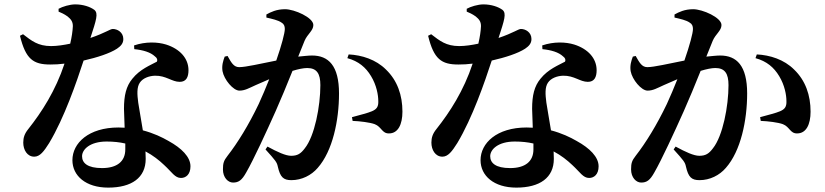

<svg xmlns="http://www.w3.org/2000/svg" viewBox="-20 -812 3760 875"><path d="M473 43C580 43 644 -2 644 -88L643 -122C677 -104 705 -82 728 -60C764 -27 777 -1 805 -1C827 -1 848 -17 848 -54C848 -97 807 -137 749 -169C718 -187 680 -205 631 -218C623 -269 614 -316 610 -344C605 -382 603 -414 617 -435C631 -456 659 -466 686 -467C737 -468 763 -439 799 -439C829 -439 839 -461 839 -492C839 -546 800 -589 737 -609C698 -621 644 -623 591 -605L592 -588C632 -584 666 -574 686 -555C696 -548 699 -539 695 -531C666 -515 618 -497 583 -453C555 -419 545 -377 545 -316L548 -230L520 -231C384 -231 310 -160 310 -82C310 -11 371 43 473 43ZM551 -158V-131C551 -76 513 -46 445 -46C379 -46 354 -69 354 -100C354 -131 390 -167 466 -167C497 -167 525 -164 551 -158ZM209 -518C230 -518 251 -519 274 -522C233 -398 170 -301 109 -224C92 -203 86 -185 86 -162C86 -129 104 -98 136 -98C162 -98 180 -122 204 -160C273 -275 329 -438 361 -536C423 -550 481 -569 513 -590C529 -601 542 -613 542 -634C542 -665 515 -680 494 -680C482 -680 460 -662 392 -639C419 -722 429 -751 410 -767C391 -781 359 -792 323 -792C298 -792 265 -782 247 -772V-759C257 -755 273 -748 288 -737C304 -724 312 -713 312 -693C311 -670 307 -643 300 -613C272 -607 240 -602 213 -602C153 -602 124 -626 85 -656L71 -649C97 -542 132 -518 209 -518Z M1753 -204C1794 -204 1814 -245 1814 -303C1814 -378 1791 -445 1739 -495C1693 -541 1629 -561 1569 -564L1563 -547C1614 -533 1647 -505 1671 -465C1696 -424 1704 -379 1704 -351C1705 -325 1696 -314 1675 -305C1654 -296 1623 -289 1584 -278L1587 -261C1619 -260 1667 -254 1688 -246C1719 -234 1721 -203 1753 -204ZM1308 9C1355 9 1399 -13 1428 -47C1496 -124 1525 -263 1525 -386C1525 -513 1477 -559 1402 -559C1385 -559 1362 -556 1339 -554L1368 -626C1381 -657 1408 -672 1408 -698C1408 -732 1322 -770 1279 -770C1240 -770 1214 -757 1194 -746V-732C1220 -726 1248 -720 1263 -709C1274 -703 1278 -693 1278 -680C1278 -661 1263 -605 1239 -536C1167 -522 1101 -506 1070 -506C1045 -506 1034 -527 1017 -557L1004 -554C997 -535 990 -514 994 -488C1001 -449 1043 -399 1071 -399C1096 -399 1114 -410 1145 -424L1207 -451C1192 -413 1176 -375 1159 -338C1113 -242 1063 -161 1017 -102C1000 -80 996 -69 996 -40C996 -3 1019 20 1042 20C1067 20 1082 10 1102 -26C1136 -85 1193 -209 1236 -305C1259 -357 1288 -426 1313 -489C1339 -497 1363 -502 1380 -502C1424 -502 1440 -476 1440 -424C1440 -328 1414 -192 1369 -136C1351 -112 1336 -102 1307 -102C1282 -102 1245 -119 1199 -144L1190 -131C1235 -81 1242 -73 1246 -53C1257 -5 1271 9 1308 9Z M2333 43C2440 43 2504 -2 2504 -88L2503 -122C2537 -104 2565 -82 2588 -60C2624 -27 2637 -1 2665 -1C2687 -1 2708 -17 2708 -54C2708 -97 2667 -137 2609 -169C2578 -187 2540 -205 2491 -218C2483 -269 2474 -316 2470 -344C2465 -382 2463 -414 2477 -435C2491 -456 2519 -466 2546 -467C2597 -468 2623 -439 2659 -439C2689 -439 2699 -461 2699 -492C2699 -546 2660 -589 2597 -609C2558 -621 2504 -623 2451 -605L2452 -588C2492 -584 2526 -574 2546 -555C2556 -548 2559 -539 2555 -531C2526 -515 2478 -497 2443 -453C2415 -419 2405 -377 2405 -316L2408 -230L2380 -231C2244 -231 2170 -160 2170 -82C2170 -11 2231 43 2333 43ZM2411 -158V-131C2411 -76 2373 -46 2305 -46C2239 -46 2214 -69 2214 -100C2214 -131 2250 -167 2326 -167C2357 -167 2385 -164 2411 -158ZM2069 -518C2090 -518 2111 -519 2134 -522C2093 -398 2030 -301 1969 -224C1952 -203 1946 -185 1946 -162C1946 -129 1964 -98 1996 -98C2022 -98 2040 -122 2064 -160C2133 -275 2189 -438 2221 -536C2283 -550 2341 -569 2373 -590C2389 -601 2402 -613 2402 -634C2402 -665 2375 -680 2354 -680C2342 -680 2320 -662 2252 -639C2279 -722 2289 -751 2270 -767C2251 -781 2219 -792 2183 -792C2158 -792 2125 -782 2107 -772V-759C2117 -755 2133 -748 2148 -737C2164 -724 2172 -713 2172 -693C2171 -670 2167 -643 2160 -613C2132 -607 2100 -602 2073 -602C2013 -602 1984 -626 1945 -656L1931 -649C1957 -542 1992 -518 2069 -518Z M3613 -204C3654 -204 3674 -245 3674 -303C3674 -378 3651 -445 3599 -495C3553 -541 3489 -561 3429 -564L3423 -547C3474 -533 3507 -505 3531 -465C3556 -424 3564 -379 3564 -351C3565 -325 3556 -314 3535 -305C3514 -296 3483 -289 3444 -278L3447 -261C3479 -260 3527 -254 3548 -246C3579 -234 3581 -203 3613 -204ZM3168 9C3215 9 3259 -13 3288 -47C3356 -124 3385 -263 3385 -386C3385 -513 3337 -559 3262 -559C3245 -559 3222 -556 3199 -554L3228 -626C3241 -657 3268 -672 3268 -698C3268 -732 3182 -770 3139 -770C3100 -770 3074 -757 3054 -746V-732C3080 -726 3108 -720 3123 -709C3134 -703 3138 -693 3138 -680C3138 -661 3123 -605 3099 -536C3027 -522 2961 -506 2930 -506C2905 -506 2894 -527 2877 -557L2864 -554C2857 -535 2850 -514 2854 -488C2861 -449 2903 -399 2931 -399C2956 -399 2974 -410 3005 -424L3067 -451C3052 -413 3036 -375 3019 -338C2973 -242 2923 -161 2877 -102C2860 -80 2856 -69 2856 -40C2856 -3 2879 20 2902 20C2927 20 2942 10 2962 -26C2996 -85 3053 -209 3096 -305C3119 -357 3148 -426 3173 -489C3199 -497 3223 -502 3240 -502C3284 -502 3300 -476 3300 -424C3300 -328 3274 -192 3229 -136C3211 -112 3196 -102 3167 -102C3142 -102 3105 -119 3059 -144L3050 -131C3095 -81 3102 -73 3106 -53C3117 -5 3131 9 3168 9Z"/></svg>

Font: GenRyuMin2 TW B
Style: Regular
Weight: 700
Version: Version 2.100;PS 2.1;hotconv 16.6.51;makeotf.lib2.5.65220 DE